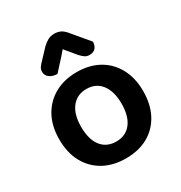

<svg xmlns="http://www.w3.org/2000/svg" viewBox="-170 -832 910 967"><g transform="rotate(-30 284.5 -348.5)"><path d="M528 -237Q528 -160 498 -103.5Q468 -47 413.5 -16.5Q359 14 285 14Q211 14 156 -16.5Q101 -47 70.5 -103Q40 -159 40 -237Q40 -314 71 -370Q102 -426 157 -456.5Q212 -487 285 -487Q358 -487 412.5 -456.5Q467 -426 497.5 -369.5Q528 -313 528 -237ZM285 -389Q230 -389 198.5 -349Q167 -309 167 -237Q167 -163 198 -123.5Q229 -84 285 -84Q340 -84 371 -124Q402 -164 402 -237Q402 -308 371 -348.5Q340 -389 285 -389ZM335 -558 282 -622Q258 -593 238 -572Q218 -551 197 -527Q169 -528 152 -541Q135 -554 135 -575Q135 -590 143.5 -601.5Q152 -613 167 -628L215 -679Q231 -694 247 -702.5Q263 -711 284 -711Q304 -711 320.5 -703Q337 -695 355 -672L433 -579Q433 -558 421.5 -543.5Q410 -529 385 -529Q370 -529 358.5 -537Q347 -545 335 -558Z"/></g></svg>

Font: Baloo Bhaijaan 2 SemiBold
Style: Regular
Weight: 600
Designer: Sanskriti Dholi, Noopur Datye and Ek Type
Foundry: Ek Type
Version: Version 1.700